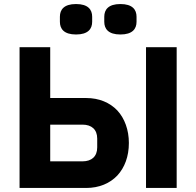

<svg xmlns="http://www.w3.org/2000/svg" viewBox="-20 -932 973 952"><path d="M77 -698H229V-446H407C472 -446 525 -423 562 -384C598 -345 619 -288 619 -223C619 -156 598 -101 562 -62C525 -23 472 0 407 0H77ZM389 -132C434 -132 462 -156 462 -201V-245C462 -290 434 -314 389 -314H229V-132ZM704 -698H856V0H704ZM357 -761C297 -761 277 -789 277 -824V-849C277 -884 297 -912 357 -912C417 -912 437 -884 437 -849V-824C437 -789 417 -761 357 -761ZM577 -761C517 -761 497 -789 497 -824V-849C497 -884 517 -912 577 -912C637 -912 657 -884 657 -849V-824C657 -789 637 -761 577 -761Z"/></svg>

Font: Plexus Sans Bold
Style: Regular
Weight: 700
Version: Version 2.001;PS 002.001;hotconv 1.0.70;makeotf.lib2.5.58329